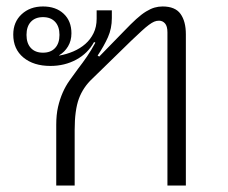

<svg xmlns="http://www.w3.org/2000/svg" viewBox="-20 -574 704 594"><path d="M154 -188Q154 -219 159.5 -243Q165 -267 174 -287.5Q183 -308 195.5 -325.5Q208 -343 222 -362Q236 -380 249 -399Q262 -418 275 -442L271 -444Q252 -409 216 -389.5Q180 -370 136 -370Q84 -370 52.5 -396Q21 -422 21 -467Q21 -506 47 -530Q73 -554 113 -554Q153 -554 177 -531.5Q201 -509 201 -471Q201 -448 190.5 -430.5Q180 -413 163 -403V-402Q186 -406 207 -415Q228 -424 244 -438Q260 -452 269.5 -471.5Q279 -491 279 -516V-542H326V-518Q326 -486 314 -459Q302 -432 282 -402L287 -399L364 -478Q385 -500 401.5 -515Q418 -530 432 -538.5Q446 -547 458 -550.5Q470 -554 483 -554Q522 -554 538.5 -531Q555 -508 555 -468V0H498V-474Q498 -493 490.5 -501.5Q483 -510 472 -510Q464 -510 457 -507Q450 -504 440.5 -497Q431 -490 418 -478Q405 -466 386 -448L266 -331Q237 -304 224 -268.5Q211 -233 211 -172V0H154ZM113 -411Q137 -411 150.5 -425.5Q164 -440 164 -466Q164 -492 150.5 -506.5Q137 -521 113 -521Q89 -521 75.5 -506.5Q62 -492 62 -466Q62 -440 75.5 -425.5Q89 -411 113 -411Z"/></svg>

Font: IBM Plex Sans Thai Looped Light
Style: Regular
Weight: 300
Designer: Mike Abbink, Paul van der Laan, Pieter van Rosmalen, Ben Mitchell, Mark Frömberg
Foundry: Bold Monday
Version: Version 1.1